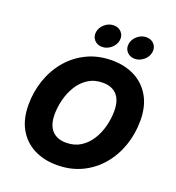

<svg xmlns="http://www.w3.org/2000/svg" viewBox="-166 -1083 1121 1223"><g transform="rotate(20 394.5 -471.0)"><path d="M356.9 9.8Q268.6 9.8 200.9 -25.1Q133.3 -60.1 95.2 -127Q57.1 -193.8 57.1 -289.6Q57.1 -379.9 85.4 -460.7Q113.8 -541.5 167 -603.8Q220.2 -666 295.2 -701.7Q370.1 -737.3 462.4 -737.3Q550.3 -737.3 617.7 -702.4Q685.1 -667.5 723.4 -600.6Q761.7 -533.7 761.7 -437.5Q761.7 -347.2 733.4 -266.4Q705.1 -185.5 651.9 -123.3Q598.6 -61 523.9 -25.6Q449.2 9.8 356.9 9.8ZM364.3 -144Q420.9 -144 462.4 -170.7Q503.9 -197.3 531 -240.7Q558.1 -284.2 571.3 -335.9Q584.5 -387.7 584.5 -438.5Q584.5 -510.3 551 -546.9Q517.6 -583.5 455.1 -583.5Q398.9 -583.5 357.2 -556.9Q315.4 -530.3 288.3 -486.6Q261.2 -442.9 247.8 -391.1Q234.4 -339.4 234.4 -289.1Q234.4 -217.8 268.1 -180.9Q301.8 -144 364.3 -144ZM370.1 -795.9Q337.4 -795.9 317.6 -818.6Q297.9 -841.3 303.2 -873.5Q308.6 -905.3 335.7 -928Q362.8 -950.7 396 -950.7Q429.2 -950.7 449 -928Q468.8 -905.3 463.4 -873.5Q458 -841.3 430.7 -818.6Q403.3 -795.9 370.1 -795.9ZM591.8 -795.9Q558.6 -795.9 538.8 -818.6Q519 -841.3 524.4 -873.5Q529.8 -905.3 556.9 -928Q584 -950.7 617.2 -950.7Q650.4 -950.7 670.2 -928Q689.9 -905.3 684.6 -873.5Q679.2 -841.3 651.9 -818.6Q624.5 -795.9 591.8 -795.9Z"/></g></svg>

Font: Inter Extra Bold
Style: Italic
Weight: 800
Italic angle: -9.39999°
Designer: Rasmus Andersson
Foundry: rsms
Version: Version 4.000;git-3c8e0fc